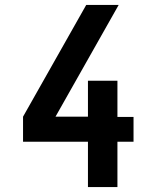

<svg xmlns="http://www.w3.org/2000/svg" viewBox="-20 -755 640 775"><path d="M335 0V-183H73V-284L328 -735H459L204 -284H335V-429H454V-283H519V-183H454V0Z"/></svg>

Font: Iosevka Curly Extended
Style: Bold
Weight: 700
Width: 7
Monospace: yes
Designer: Belleve Invis
Foundry: Belleve Invis
Version: Version 11.1.0; ttfautohint (v1.8.3)